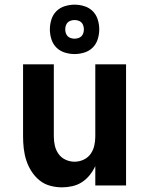

<svg xmlns="http://www.w3.org/2000/svg" viewBox="-20 -796 640 824"><path d="M246 8Q220 8 194.5 1Q169 -6 149 -22.5Q129 -39 115 -61Q101 -83 93 -107.5Q85 -132 82 -158Q79 -184 79 -210V-520H211V-210Q211 -190 215.5 -170.5Q220 -151 231.5 -135Q243 -119 261.5 -110.5Q280 -102 300 -102Q320 -102 338.5 -110.5Q357 -119 368.5 -135Q380 -151 384.5 -170.5Q389 -190 389 -210V-520H521V0H389V-83Q379 -62 365 -44.5Q351 -27 332 -14.5Q313 -2 290.5 3Q268 8 246 8ZM300 -564Q279 -564 258 -570.5Q237 -577 222 -592Q207 -607 200.5 -628Q194 -649 194 -670Q194 -691 200.5 -712Q207 -733 222 -748Q237 -763 258 -769.5Q279 -776 300 -776Q321 -776 342 -769.5Q363 -763 378 -748Q393 -733 399.5 -712Q406 -691 406 -670Q406 -649 399.5 -628Q393 -607 378 -592Q363 -577 342 -570.5Q321 -564 300 -564ZM300 -630Q308 -630 316 -632.5Q324 -635 329.5 -640.5Q335 -646 337.5 -654Q340 -662 340 -670Q340 -678 337.5 -686Q335 -694 329.5 -699.5Q324 -705 316 -707.5Q308 -710 300 -710Q292 -710 284 -707.5Q276 -705 270.5 -699.5Q265 -694 262.5 -686Q260 -678 260 -670Q260 -662 262.5 -654Q265 -646 270.5 -640.5Q276 -635 284 -632.5Q292 -630 300 -630Z"/></svg>

Font: Iosevka Custom XBdEx
Style: Regular
Weight: 800
Width: 7
Monospace: yes
Designer: Belleve Invis
Foundry: Belleve Invis
Version: Version 11.2.4; ttfautohint (v1.8.4)